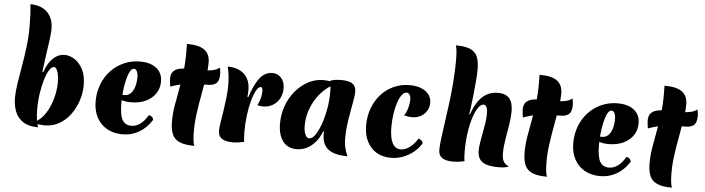

<svg xmlns="http://www.w3.org/2000/svg" viewBox="-55 -1218 5638 1535"><g transform="rotate(5 2763.5 -450.0)"><path d="M284 -427Q310 -501 351 -539Q392 -577 444 -577Q483 -577 522.5 -552Q562 -527 588.5 -476.5Q615 -426 615 -349Q615 -285 594 -222.5Q573 -160 535 -109.5Q497 -59 444 -30Q391 -1 326 -2Q302 -3 276.5 -6.5Q251 -10 227 -16Q272 -28 305.5 -64.5Q339 -101 361.5 -150Q384 -199 395.5 -252.5Q407 -306 407 -352Q407 -382 402.5 -410Q398 -438 388.5 -455.5Q379 -473 365 -473Q347 -473 328.5 -444Q310 -415 295 -366Q280 -317 270.5 -255Q261 -193 261 -127Q261 -85 265.5 -50.5Q270 -16 280 18Q205 18 160 -11.5Q115 -41 95.5 -91Q76 -141 76 -201Q76 -249 86 -314.5Q96 -380 109.5 -457Q123 -534 133 -615.5Q143 -697 143 -776Q143 -821 141 -867.5Q139 -914 134 -957Q194 -957 236 -934Q278 -911 299.5 -868Q321 -825 319 -764Q318 -732 310.5 -678Q303 -624 293.5 -559Q284 -494 276 -428Z M958 15Q886 15 833 -15Q780 -45 750.5 -100Q721 -155 721 -229Q721 -303 745.5 -366.5Q770 -430 814.5 -477Q859 -524 918.5 -550.5Q978 -577 1048 -577Q1132 -577 1180 -538.5Q1228 -500 1228 -432Q1228 -377 1199.5 -335Q1171 -293 1120.5 -269.5Q1070 -246 1002 -246Q979 -246 958.5 -249.5Q938 -253 918 -260L921 -299H947Q975 -299 995 -318Q1015 -337 1026 -371.5Q1037 -406 1037 -452Q1037 -480 1028 -497.5Q1019 -515 1004 -515Q985 -515 970.5 -486Q956 -457 946 -412.5Q936 -368 931.5 -320.5Q927 -273 927 -236Q927 -135 950.5 -97Q974 -59 1022 -59Q1098 -59 1155 -157Q1191 -148 1191 -120Q1150 -55 1090 -20Q1030 15 958 15Z M1524 -63Q1524 -21 1527.5 10.5Q1531 42 1538 57Q1461 57 1418.5 38Q1376 19 1359.5 -20.5Q1343 -60 1343 -122Q1343 -184 1353 -245.5Q1363 -307 1376 -373.5Q1389 -440 1399 -516.5Q1409 -593 1409 -685Q1409 -701 1408.5 -717.5Q1408 -734 1408 -750Q1507 -750 1550.5 -716.5Q1594 -683 1594 -618Q1594 -564 1583.5 -497Q1573 -430 1559 -355.5Q1545 -281 1534.5 -206.5Q1524 -132 1524 -63ZM1687 -584Q1690 -572 1692 -559Q1694 -546 1694 -534Q1694 -477 1670 -458Q1646 -439 1606 -439Q1550 -439 1509 -437.5Q1468 -436 1435.5 -431.5Q1403 -427 1372 -419Q1341 -411 1305 -398Q1303 -413 1300.5 -429.5Q1298 -446 1298 -461Q1298 -501 1317.5 -521Q1337 -541 1369.5 -547.5Q1402 -554 1442 -554Q1468 -554 1495 -552.5Q1522 -551 1547 -551Q1587 -551 1624.5 -557.5Q1662 -564 1687 -584Z M1934 -369Q1961 -450 1988.5 -495.5Q2016 -541 2046 -559.5Q2076 -578 2110 -578Q2139 -578 2161.5 -563Q2184 -548 2196.5 -522.5Q2209 -497 2209 -463Q2209 -417 2189.5 -381.5Q2170 -346 2136 -325.5Q2102 -305 2058 -305Q2044 -305 2032.5 -306.5Q2021 -308 2012 -312Q2026 -336 2033.5 -365Q2041 -394 2042 -419Q2043 -439 2039 -448.5Q2035 -458 2027 -458Q2009 -458 1991 -426.5Q1973 -395 1958.5 -342.5Q1944 -290 1935.5 -225Q1927 -160 1927 -92Q1927 -64 1928.5 -43.5Q1930 -23 1933 -10Q1908 -4 1886 -1Q1864 2 1842 2Q1781 2 1752.5 -18.5Q1724 -39 1724 -82Q1724 -105 1730.5 -145.5Q1737 -186 1745 -237Q1753 -288 1759.5 -343.5Q1766 -399 1766 -451Q1766 -490 1761.5 -528Q1757 -566 1749 -598Q1834 -598 1882 -552.5Q1930 -507 1930 -427Q1930 -416 1929.5 -401Q1929 -386 1927 -370Z M2554 -148Q2535 -98 2504.5 -62Q2474 -26 2436 -7Q2398 12 2354 12Q2283 12 2244 -39Q2205 -90 2205 -182Q2205 -258 2230 -325.5Q2255 -393 2299 -445Q2343 -497 2400 -527Q2457 -557 2521 -557Q2549 -557 2580.5 -551.5Q2612 -546 2634 -537Q2586 -521 2544 -485.5Q2502 -450 2470.5 -402Q2439 -354 2421 -298Q2403 -242 2403 -184Q2403 -138 2415 -110.5Q2427 -83 2448 -83Q2472 -83 2495.5 -117Q2519 -151 2539 -207Q2559 -263 2571 -330Q2583 -397 2583 -464Q2583 -491 2581.5 -515.5Q2580 -540 2577 -558Q2600 -565 2619 -567.5Q2638 -570 2663 -570Q2725 -570 2753.5 -550Q2782 -530 2782 -486Q2782 -462 2775 -421Q2768 -380 2758.5 -329Q2749 -278 2741.5 -221.5Q2734 -165 2734 -110Q2734 -68 2741 -37Q2748 -6 2765 33Q2659 33 2609.5 -6Q2560 -45 2560 -127Q2560 -138 2560 -141Q2560 -144 2561 -147Z M3094 -226Q3095 -143 3117.5 -101Q3140 -59 3183 -59Q3219 -59 3255 -85Q3291 -111 3318 -157Q3335 -153 3344.5 -143.5Q3354 -134 3354 -120Q3327 -78 3289 -48Q3251 -18 3205.5 -1.5Q3160 15 3111 15Q3044 15 2995 -14.5Q2946 -44 2919 -98Q2892 -152 2892 -226Q2892 -301 2916 -365Q2940 -429 2983 -476.5Q3026 -524 3084.5 -550.5Q3143 -577 3212 -577Q3265 -577 3304.5 -561Q3344 -545 3365.5 -516.5Q3387 -488 3387 -449Q3387 -414 3369 -385Q3351 -356 3320.5 -339.5Q3290 -323 3252 -323Q3238 -323 3221 -325.5Q3204 -328 3187 -333Q3201 -348 3211.5 -380Q3222 -412 3225 -444Q3228 -478 3219 -496.5Q3210 -515 3192 -515Q3172 -515 3154 -491.5Q3136 -468 3122.5 -427.5Q3109 -387 3101.5 -335Q3094 -283 3094 -226Z M3974 15Q3885 15 3845.5 -13Q3806 -41 3806 -104Q3806 -133 3812 -170Q3818 -207 3826 -247.5Q3834 -288 3840 -327.5Q3846 -367 3846 -400Q3846 -473 3814 -473Q3791 -473 3769.5 -441.5Q3748 -410 3731 -355.5Q3714 -301 3704.5 -232Q3695 -163 3695 -88Q3695 -63 3696.5 -43Q3698 -23 3701 -10Q3674 -3 3652.5 -0.5Q3631 2 3612 2Q3550 2 3521 -18.5Q3492 -39 3492 -83Q3492 -116 3499 -172Q3506 -228 3516.5 -301Q3527 -374 3538 -458Q3549 -542 3556 -631.5Q3563 -721 3563 -809Q3563 -850 3560 -880.5Q3557 -911 3551 -926Q3627 -926 3668 -907.5Q3709 -889 3725 -850.5Q3741 -812 3741 -751Q3741 -715 3736.5 -658.5Q3732 -602 3724.5 -532.5Q3717 -463 3706 -386L3711 -385Q3733 -450 3763 -492.5Q3793 -535 3832 -556Q3871 -577 3920 -577Q3982 -577 4011.5 -543Q4041 -509 4041 -438Q4041 -390 4031 -330Q4021 -270 4011 -210.5Q4001 -151 4001 -101Q4001 -58 4013 -35.5Q4025 -13 4058 4Q4042 8 4025.5 11.5Q4009 15 3974 15Z M4354 -63Q4354 -21 4357.5 10.5Q4361 42 4368 57Q4291 57 4248.5 38Q4206 19 4189.5 -20.5Q4173 -60 4173 -122Q4173 -184 4183 -245.5Q4193 -307 4206 -373.5Q4219 -440 4229 -516.5Q4239 -593 4239 -685Q4239 -701 4238.5 -717.5Q4238 -734 4238 -750Q4337 -750 4380.5 -716.5Q4424 -683 4424 -618Q4424 -564 4413.5 -497Q4403 -430 4389 -355.5Q4375 -281 4364.5 -206.5Q4354 -132 4354 -63ZM4517 -584Q4520 -572 4522 -559Q4524 -546 4524 -534Q4524 -477 4500 -458Q4476 -439 4436 -439Q4380 -439 4339 -437.5Q4298 -436 4265.5 -431.5Q4233 -427 4202 -419Q4171 -411 4135 -398Q4133 -413 4130.5 -429.5Q4128 -446 4128 -461Q4128 -501 4147.5 -521Q4167 -541 4199.5 -547.5Q4232 -554 4272 -554Q4298 -554 4325 -552.5Q4352 -551 4377 -551Q4417 -551 4454.5 -557.5Q4492 -564 4517 -584Z M4791 15Q4719 15 4666 -15Q4613 -45 4583.5 -100Q4554 -155 4554 -229Q4554 -303 4578.5 -366.5Q4603 -430 4647.5 -477Q4692 -524 4751.5 -550.5Q4811 -577 4881 -577Q4965 -577 5013 -538.5Q5061 -500 5061 -432Q5061 -377 5032.5 -335Q5004 -293 4953.5 -269.5Q4903 -246 4835 -246Q4812 -246 4791.5 -249.5Q4771 -253 4751 -260L4754 -299H4780Q4808 -299 4828 -318Q4848 -337 4859 -371.5Q4870 -406 4870 -452Q4870 -480 4861 -497.5Q4852 -515 4837 -515Q4818 -515 4803.5 -486Q4789 -457 4779 -412.5Q4769 -368 4764.5 -320.5Q4760 -273 4760 -236Q4760 -135 4783.5 -97Q4807 -59 4855 -59Q4931 -59 4988 -157Q5024 -148 5024 -120Q4983 -55 4923 -20Q4863 15 4791 15Z M5357 -63Q5357 -21 5360.5 10.5Q5364 42 5371 57Q5294 57 5251.5 38Q5209 19 5192.5 -20.5Q5176 -60 5176 -122Q5176 -184 5186 -245.5Q5196 -307 5209 -373.5Q5222 -440 5232 -516.5Q5242 -593 5242 -685Q5242 -701 5241.5 -717.5Q5241 -734 5241 -750Q5340 -750 5383.5 -716.5Q5427 -683 5427 -618Q5427 -564 5416.5 -497Q5406 -430 5392 -355.5Q5378 -281 5367.5 -206.5Q5357 -132 5357 -63ZM5520 -584Q5523 -572 5525 -559Q5527 -546 5527 -534Q5527 -477 5503 -458Q5479 -439 5439 -439Q5383 -439 5342 -437.5Q5301 -436 5268.5 -431.5Q5236 -427 5205 -419Q5174 -411 5138 -398Q5136 -413 5133.5 -429.5Q5131 -446 5131 -461Q5131 -501 5150.5 -521Q5170 -541 5202.5 -547.5Q5235 -554 5275 -554Q5301 -554 5328 -552.5Q5355 -551 5380 -551Q5420 -551 5457.5 -557.5Q5495 -564 5520 -584Z"/></g></svg>

Font: Merienda Black
Style: Regular
Weight: 900
Designer: Eduardo Rodriguez Tunni
Foundry: Eduardo Rodriguez Tunni
Version: Version 2.001